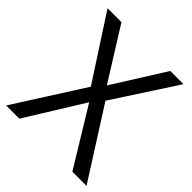

<svg xmlns="http://www.w3.org/2000/svg" viewBox="-195 -845 976 976"><g transform="rotate(45 293.0 -357.0)"><path d="M582 0 344 -374 565 -714H470L294 -434L119 -714H19L241 -372L4 0H99L291 -310L480 0Z"/></g></svg>

Font: Noto Sans Mahajani
Style: Regular
Weight: 400
Designer: Monotype Design Team
Foundry: Monotype Imaging Inc.
Version: Version 2.003